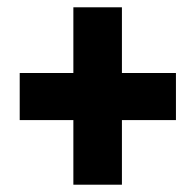

<svg xmlns="http://www.w3.org/2000/svg" viewBox="-20 -683 536 526"><path d="M181 -177V-354H34V-483H181V-663H314V-483H462V-354H314V-177Z"/></svg>

Font: Noto Sans Malayalam UI ExtraCondensed Black
Style: Regular
Weight: 900
Width: 2
Designer: Jelle Bosma - Monotype Design Team
Foundry: Monotype Imaging Inc.
Version: Version 2.104; ttfautohint (v1.8.4.7-5d5b)